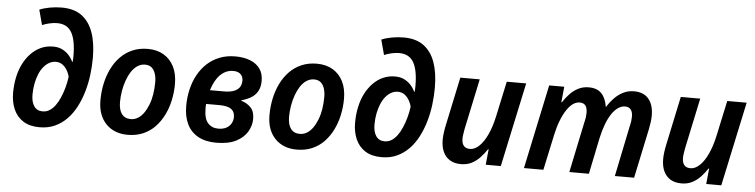

<svg xmlns="http://www.w3.org/2000/svg" viewBox="-46 -994 4842 1231"><g transform="rotate(5 2374.5 -378.5)"><path d="M233 10Q169 10 127.5 -16.5Q86 -43 65.5 -89.5Q45 -136 45 -195Q45 -247 55 -295Q65 -343 85 -382.5Q105 -422 133.5 -451.5Q162 -481 197.5 -497Q233 -513 275 -513Q309 -513 333.5 -501Q358 -489 376 -469.5Q394 -450 405 -426H408Q409 -434 409.5 -443Q410 -452 410 -463Q410 -567 381 -616Q352 -665 288 -665Q265 -665 239 -659Q213 -653 192 -644L166 -741Q194 -753 232 -760Q270 -767 309 -767Q388 -767 437.5 -730.5Q487 -694 511 -626.5Q535 -559 535 -463Q535 -409 528 -353Q521 -297 505.5 -244Q490 -191 466 -145Q442 -99 408.5 -64.5Q375 -30 331.5 -10Q288 10 233 10ZM244 -93Q268 -93 288 -105.5Q308 -118 324.5 -140.5Q341 -163 354 -193Q367 -223 376.5 -257Q386 -291 391 -328Q385 -353 372.5 -373Q360 -393 342.5 -405Q325 -417 301 -417Q279 -417 259 -406Q239 -395 222.5 -375Q206 -355 194.5 -327Q183 -299 176.5 -265.5Q170 -232 170 -193Q170 -148 188.5 -120.5Q207 -93 244 -93Z M800 9Q712 9 659.5 -46Q607 -101 607 -196Q607 -251 618 -303Q629 -355 651 -400Q673 -445 706 -479Q739 -513 783 -532Q827 -551 881 -551Q941 -551 984 -525.5Q1027 -500 1050.5 -453.5Q1074 -407 1074 -341Q1074 -289 1063 -237.5Q1052 -186 1030 -141.5Q1008 -97 975.5 -63Q943 -29 899 -10Q855 9 800 9ZM811 -93Q835 -93 856 -105.5Q877 -118 893.5 -141Q910 -164 922.5 -195.5Q935 -227 941 -264.5Q947 -302 947 -344Q947 -372 939.5 -396Q932 -420 916 -434.5Q900 -449 872 -449Q846 -449 823.5 -434Q801 -419 784.5 -393.5Q768 -368 756.5 -335.5Q745 -303 739 -267Q733 -231 733 -196Q733 -146 753 -119.5Q773 -93 811 -93Z M1370 10Q1301 10 1253.5 -16Q1206 -42 1182 -91Q1158 -140 1158 -208Q1158 -263 1170 -314.5Q1182 -366 1205.5 -409Q1229 -452 1263.5 -484Q1298 -516 1343.5 -534Q1389 -552 1445 -552Q1500 -552 1541 -535.5Q1582 -519 1604 -488Q1626 -457 1626 -410Q1626 -370 1610.5 -343Q1595 -316 1568 -300Q1541 -284 1507 -275V-272Q1543 -262 1568 -236.5Q1593 -211 1593 -163Q1593 -120 1570 -80.5Q1547 -41 1498 -15.5Q1449 10 1370 10ZM1375 -81Q1406 -81 1426.5 -92Q1447 -103 1458 -122Q1469 -141 1469 -164Q1469 -199 1445 -215.5Q1421 -232 1368 -232H1284Q1283 -226 1283 -218Q1283 -210 1283 -202Q1283 -137 1308.5 -109Q1334 -81 1375 -81ZM1393 -322Q1426 -322 1450.5 -330Q1475 -338 1489 -355.5Q1503 -373 1503 -402Q1503 -427 1486.5 -442.5Q1470 -458 1439 -458Q1408 -458 1381 -442Q1354 -426 1334 -395Q1314 -364 1301 -322Z M1888 9Q1800 9 1747.5 -46Q1695 -101 1695 -196Q1695 -251 1706 -303Q1717 -355 1739 -400Q1761 -445 1794 -479Q1827 -513 1871 -532Q1915 -551 1969 -551Q2029 -551 2072 -525.5Q2115 -500 2138.5 -453.5Q2162 -407 2162 -341Q2162 -289 2151 -237.5Q2140 -186 2118 -141.5Q2096 -97 2063.5 -63Q2031 -29 1987 -10Q1943 9 1888 9ZM1899 -93Q1923 -93 1944 -105.5Q1965 -118 1981.5 -141Q1998 -164 2010.5 -195.5Q2023 -227 2029 -264.5Q2035 -302 2035 -344Q2035 -372 2027.5 -396Q2020 -420 2004 -434.5Q1988 -449 1960 -449Q1934 -449 1911.5 -434Q1889 -419 1872.5 -393.5Q1856 -368 1844.5 -335.5Q1833 -303 1827 -267Q1821 -231 1821 -196Q1821 -146 1841 -119.5Q1861 -93 1899 -93Z M2434 10Q2370 10 2328.5 -16.5Q2287 -43 2266.5 -89.5Q2246 -136 2246 -195Q2246 -247 2256 -295Q2266 -343 2286 -382.5Q2306 -422 2334.5 -451.5Q2363 -481 2398.5 -497Q2434 -513 2476 -513Q2510 -513 2534.5 -501Q2559 -489 2577 -469.5Q2595 -450 2606 -426H2609Q2610 -434 2610.5 -443Q2611 -452 2611 -463Q2611 -567 2582 -616Q2553 -665 2489 -665Q2466 -665 2440 -659Q2414 -653 2393 -644L2367 -741Q2395 -753 2433 -760Q2471 -767 2510 -767Q2589 -767 2638.5 -730.5Q2688 -694 2712 -626.5Q2736 -559 2736 -463Q2736 -409 2729 -353Q2722 -297 2706.5 -244Q2691 -191 2667 -145Q2643 -99 2609.5 -64.5Q2576 -30 2532.5 -10Q2489 10 2434 10ZM2445 -93Q2469 -93 2489 -105.5Q2509 -118 2525.5 -140.5Q2542 -163 2555 -193Q2568 -223 2577.5 -257Q2587 -291 2592 -328Q2586 -353 2573.5 -373Q2561 -393 2543.5 -405Q2526 -417 2502 -417Q2480 -417 2460 -406Q2440 -395 2423.5 -375Q2407 -355 2395.5 -327Q2384 -299 2377.5 -265.5Q2371 -232 2371 -193Q2371 -148 2389.5 -120.5Q2408 -93 2445 -93Z M2945 10Q2903 10 2874 -7.5Q2845 -25 2830 -57.5Q2815 -90 2815 -135Q2815 -156 2818.5 -182Q2822 -208 2828 -235L2893 -542H3018L2949 -216Q2946 -198 2943.5 -182Q2941 -166 2941 -154Q2941 -124 2954 -108Q2967 -92 2994 -92Q3024 -92 3052.5 -118.5Q3081 -145 3104.5 -195Q3128 -245 3143 -314L3192 -542H3317L3201 0H3104L3114 -100H3110Q3091 -71 3067 -45.5Q3043 -20 3013 -5Q2983 10 2945 10Z M3350 0 3465 -542H3562L3552 -442H3556Q3575 -472 3599 -497Q3623 -522 3653 -537Q3683 -552 3720 -552Q3773 -552 3801.5 -522Q3830 -492 3838 -438H3841Q3861 -470 3886.5 -496Q3912 -522 3943 -537Q3974 -552 4011 -552Q4073 -552 4105 -513.5Q4137 -475 4137 -407Q4137 -386 4134 -364Q4131 -342 4126 -317L4059 0H3935L4002 -325Q4007 -345 4009 -360.5Q4011 -376 4011 -389Q4011 -419 3998.5 -434.5Q3986 -450 3961 -450Q3939 -450 3917 -435Q3895 -420 3876 -391.5Q3857 -363 3842 -323Q3827 -283 3816 -233L3768 0H3642L3710 -325Q3715 -345 3717 -360Q3719 -375 3719 -387Q3719 -419 3707 -434.5Q3695 -450 3670 -450Q3647 -450 3626 -435Q3605 -420 3586 -391Q3567 -362 3551 -321Q3535 -280 3524 -228L3475 0Z M4364 10Q4322 10 4293 -7.5Q4264 -25 4249 -57.5Q4234 -90 4234 -135Q4234 -156 4237.5 -182Q4241 -208 4247 -235L4312 -542H4437L4368 -216Q4365 -198 4362.5 -182Q4360 -166 4360 -154Q4360 -124 4373 -108Q4386 -92 4413 -92Q4443 -92 4471.5 -118.5Q4500 -145 4523.5 -195Q4547 -245 4562 -314L4611 -542H4736L4620 0H4523L4533 -100H4529Q4510 -71 4486 -45.5Q4462 -20 4432 -5Q4402 10 4364 10Z"/></g></svg>

Font: Noto Sans Display SemiBold
Style: Italic
Weight: 600
Italic angle: -12°
Designer: Monotype Design Team
Foundry: Monotype Imaging Inc.
Version: Version 2.003